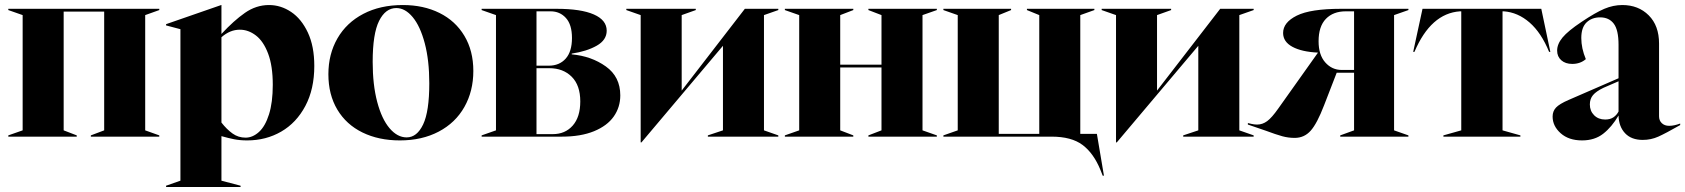

<svg xmlns="http://www.w3.org/2000/svg" viewBox="-20 -543 6697 763"><path d="M13 -5 70 -25V-483L13 -503V-508H613V-503L557 -483V-25L613 -5V0H341V-5L394 -25V-497H233V-25L285 -5V0H13Z M640 195 697 175V-427L640 -442V-447L859 -523H860V-408Q909 -461 953.5 -492Q998 -523 1049 -523Q1096 -523 1137 -495.5Q1178 -468 1203.5 -413.5Q1229 -359 1229 -281Q1229 -189 1193.5 -122Q1158 -55 1097.5 -20Q1037 15 962 15Q934 15 911 10.5Q888 6 860 -2V175L936 195V200H640ZM956 4Q984 4 1009 -18.5Q1034 -41 1049 -88.5Q1064 -136 1064 -206Q1064 -281 1045.5 -330Q1027 -379 997 -402Q967 -425 933 -425Q894 -425 860 -395V-56Q881 -29 904 -12.5Q927 4 956 4Z M1285 -248Q1285 -328 1321 -390.5Q1357 -453 1424 -488Q1491 -523 1581 -523Q1663 -523 1726.5 -491.5Q1790 -460 1825.5 -400.5Q1861 -341 1861 -261Q1861 -181 1825.5 -118Q1790 -55 1723.5 -20Q1657 15 1569 15Q1485 15 1420.5 -16.5Q1356 -48 1320.5 -107.5Q1285 -167 1285 -248ZM1596 3Q1637 3 1661.5 -48.5Q1686 -100 1686 -212Q1686 -303 1668 -371Q1650 -439 1620 -475Q1590 -511 1555 -511Q1512 -511 1486.5 -460Q1461 -409 1461 -297Q1461 -206 1479 -138Q1497 -70 1528 -33.5Q1559 3 1596 3Z M1894 -5 1951 -25V-483L1894 -503V-508H2192Q2289 -508 2340 -485.5Q2391 -463 2391 -421Q2391 -384 2351.5 -361.5Q2312 -339 2252 -330V-327Q2330 -320 2387.5 -279Q2445 -238 2445 -164Q2445 -117 2419 -80Q2393 -43 2340.5 -21.5Q2288 0 2213 0H1894ZM2177 -10Q2226 -10 2256 -44Q2286 -78 2286 -140Q2286 -204 2252 -238Q2218 -272 2163 -272H2112V-10ZM2161 -282Q2203 -282 2228 -310Q2253 -338 2253 -392Q2253 -445 2229 -471.5Q2205 -498 2168 -498H2112V-282Z M2526 -483 2469 -503V-508H2745V-503L2689 -483V-183L2940 -508H3073V-503L3016 -483V-25L3073 -5V0H2793V-5L2853 -25V-361L2529 23H2526Z M3099 -5 3156 -25V-483L3099 -503V-508H3371V-503L3319 -483V-286H3483V-483L3431 -503V-508H3703V-503L3646 -483V-25L3703 -5V0H3431V-5L3483 -25V-275H3319V-25L3371 -5V0H3099Z M3729 -5 3786 -25V-483L3729 -503V-508H3998V-503L3949 -483V-11H4110V-483L4061 -503V-508H4329V-503L4273 -483V-11H4339L4367 155H4362L4353 132Q4326 66 4282 33Q4238 0 4159 0H3729Z M4415 -483 4358 -503V-508H4634V-503L4578 -483V-183L4829 -508H4962V-503L4905 -483V-25L4962 -5V0H4682V-5L4742 -25V-361L4418 23H4415Z M5009 -24 4939 -48V-54Q4943 -53 4954 -50.5Q4965 -48 4976 -48Q4997 -48 5015.5 -61.5Q5034 -75 5060 -112L5217 -333V-334Q5153 -337 5116 -357Q5079 -377 5079 -412Q5079 -454 5133.5 -481Q5188 -508 5309 -508H5577V-503L5520 -483V-25L5577 -5V0H5306V-5L5361 -25V-254H5292L5242 -125Q5214 -52 5188.5 -23.5Q5163 5 5125 5Q5100 5 5076 -1.5Q5052 -8 5009 -24ZM5312 -265H5361V-498H5328Q5278 -498 5249 -468Q5220 -438 5220 -379Q5220 -325 5246.5 -295Q5273 -265 5312 -265Z M5716 -5 5787 -25V-498H5782Q5666 -490 5601 -337H5596L5633 -508H6105L6141 -337H6136Q6105 -413 6058.5 -453.5Q6012 -494 5956 -498H5951V-25L6022 -5V0H5716Z M6150 -80Q6150 -101 6163.5 -115.5Q6177 -130 6214 -146L6412 -232V-365Q6412 -424 6393 -449Q6374 -474 6339 -474Q6306 -474 6285 -454Q6264 -434 6264 -392Q6264 -351 6282 -308Q6260 -289 6228 -289Q6201 -289 6184.5 -303.5Q6168 -318 6168 -342Q6168 -368 6189.5 -394Q6211 -420 6265 -456Q6320 -493 6355.5 -508Q6391 -523 6427 -523Q6491 -523 6532 -482Q6573 -441 6573 -370V-81Q6573 -64 6584 -53.5Q6595 -43 6613 -43Q6624 -43 6635 -45.5Q6646 -48 6657 -52V-46Q6599 -13 6570 0Q6541 13 6508 13Q6463 13 6438 -13.5Q6413 -40 6412 -84Q6385 -38 6351 -11.5Q6317 15 6267 15Q6214 15 6182 -13.5Q6150 -42 6150 -80ZM6359 -68Q6379 -68 6392 -77Q6405 -86 6412 -100V-220L6352 -194Q6323 -180 6310.5 -165Q6298 -150 6298 -128Q6298 -102 6315 -85Q6332 -68 6359 -68Z"/></svg>

Font: Nyght Serif Bold
Style: Regular
Weight: 700
Designer: Maksym Kobuzan
Version: Version 0.410